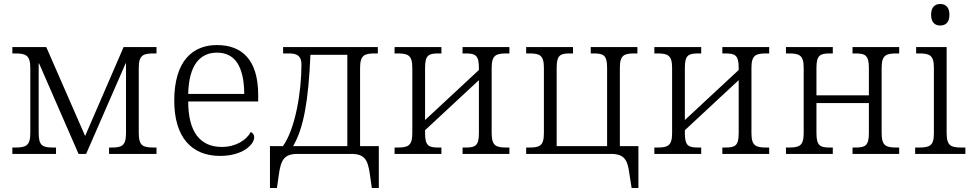

<svg xmlns="http://www.w3.org/2000/svg" viewBox="-20 -772 4899 963"><path d="M42 0H261V-32H249C195 -32 174 -39 174 -105V-454H176L374 0H412L610 -454H612V-105C612 -39 590 -32 537 -32H527V0H765V-32H754C698 -32 676 -39 676 -105V-431C676 -497 699 -504 753 -504H765V-536H600L407 -90L212 -536H42V-504H54C109 -504 132 -496 132 -431V-105C132 -39 109 -32 53 -32H42Z M1084 10C1196 10 1255 -46 1255 -84C1255 -96 1247 -106 1238 -110C1216 -69 1162 -35 1093 -35C983 -35 924 -111 924 -263H1275V-295C1275 -473 1193 -546 1068 -546C946 -546 854 -466 854 -267C854 -87 938 10 1084 10ZM1205 -301H924C927 -445 983 -508 1068 -508C1156 -508 1204 -443 1205 -301Z M1334 171H1369L1379 101C1389 30 1406 0 1472 0H1742C1809 0 1825 30 1835 101L1845 171H1880V-39H1786V-431C1786 -497 1809 -504 1863 -504H1875V-536H1400V-504H1429C1470 -504 1492 -492 1492 -448C1492 -311 1461 -125 1399 -39H1334ZM1450 -39C1503 -129 1527 -266 1537 -497H1722V-39Z M1959 0H2194V-32H2181C2131 -32 2112 -39 2112 -104V-119L2382 -370V-104C2382 -39 2363 -32 2313 -32H2300V0H2535V-32H2523C2469 -32 2446 -39 2446 -104V-432C2446 -497 2469 -504 2523 -504H2535V-536H2300V-504H2313C2363 -504 2382 -497 2382 -432V-421L2112 -170V-432C2112 -497 2131 -504 2181 -504H2194V-536H1959V-504H1971C2025 -504 2048 -497 2048 -432V-104C2048 -39 2025 -32 1971 -32H1959Z M3148 171H3182V-39H3089V-432C3089 -498 3112 -504 3166 -504H3177V-536H2943V-504H2955C3005 -504 3025 -498 3025 -432V-39H2772V-432C2772 -498 2792 -504 2841 -504H2854V-536H2619V-504H2631C2685 -504 2708 -498 2708 -432V-104C2708 -38 2685 -32 2631 -32H2619V0H3044C3111 0 3128 29 3137 101Z M3262 0H3497V-32H3484C3434 -32 3415 -39 3415 -104V-119L3685 -370V-104C3685 -39 3666 -32 3616 -32H3603V0H3838V-32H3826C3772 -32 3749 -39 3749 -104V-432C3749 -497 3772 -504 3826 -504H3838V-536H3603V-504H3616C3666 -504 3685 -497 3685 -432V-421L3415 -170V-432C3415 -497 3434 -504 3484 -504H3497V-536H3262V-504H3274C3328 -504 3351 -497 3351 -432V-104C3351 -39 3328 -32 3274 -32H3262Z M3922 0H4157V-32H4144C4095 -32 4075 -39 4075 -104V-255H4338V-104C4338 -39 4318 -32 4268 -32H4256V0H4490V-32H4479C4425 -32 4402 -39 4402 -104V-432C4402 -497 4425 -504 4479 -504H4490V-536H4256V-504H4268C4318 -504 4338 -497 4338 -432V-294H4075V-432C4075 -497 4095 -504 4144 -504H4157V-536H3922V-504H3934C3988 -504 4011 -497 4011 -432V-104C4011 -39 3988 -32 3934 -32H3922Z M4696 -644C4721 -644 4742 -658 4742 -698C4742 -738 4721 -752 4696 -752C4671 -752 4650 -738 4650 -698C4650 -658 4671 -644 4696 -644ZM4570 0H4822V-32H4805C4751 -32 4728 -39 4728 -105V-536H4575V-504H4587C4641 -504 4664 -497 4664 -433V-102C4664 -39 4641 -32 4587 -32H4570Z"/></svg>

Font: Noto Serif Light
Style: Regular
Weight: 300
Designer: Monotype Design Team
Foundry: Monotype Imaging Inc.
Version: Version 2.013